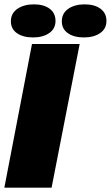

<svg xmlns="http://www.w3.org/2000/svg" viewBox="-27 -862 509 882"><path d="M120 -660H339L210 0H-7ZM228 -766Q228 -730 199 -710Q170 -690 125 -690Q79 -690 51 -709.5Q23 -729 23 -764Q23 -801 53 -821.5Q83 -842 129 -842Q174 -842 201 -822Q228 -802 228 -766ZM462 -766Q462 -730 433 -710Q404 -690 358 -690Q313 -690 285 -709.5Q257 -729 257 -764Q257 -801 286.5 -821.5Q316 -842 362 -842Q407 -842 434.5 -822Q462 -802 462 -766Z"/></svg>

Font: Sansita ExtraBold Italic
Style: Regular
Weight: 800
Italic angle: -11°
Designer: Pablo Cosgaya
Foundry: Omnibus-Type
Version: Version 1.006